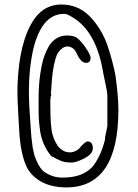

<svg xmlns="http://www.w3.org/2000/svg" viewBox="-20 -776 605 840"><path d="M65.4 -183.6C70.8 -118.7 83.5 -68.4 102.1 -35.6C133.8 14.6 190.9 43.9 270 43.9C421.9 43.9 498 -69.8 498 -295.9C498 -335.4 493.2 -387.2 485.4 -444.3C479.5 -479 465.8 -530.8 449.7 -578.6C433.1 -625.5 406.7 -669.4 374 -703.1C339.4 -738.8 297.9 -756.3 248.5 -756.3C201.7 -756.3 163.6 -737.3 134.3 -698.7C121.6 -681.6 110.4 -661.6 100.1 -638.2C81.1 -591.3 71.3 -547.4 64 -495.6C58.1 -444.3 56.2 -406.2 56.2 -371.6C56.2 -354.5 57.6 -319.3 60.1 -272.5ZM439.5 -174.3C439.5 -170.9 439.5 -169.4 439.9 -167.5C427.7 -116.2 407.7 -74.2 383.3 -44.9C369.6 -30.8 351.6 -19 331.5 -11.2C310.5 -3.4 284.7 1 253.4 1C223.6 1 196.8 -7.8 172.9 -24.9C164.6 -30.8 156.7 -40.5 149.4 -53.7V-53.2C142.1 -66.9 136.7 -79.6 132.8 -89.8V-89.4C129.4 -99.6 126 -114.3 122.6 -133.3C120.1 -151.9 118.2 -167 117.2 -177.7L114.3 -218.3C113.8 -231 112.3 -252 110.4 -276.4L109.4 -290.5C107.4 -323.2 106.4 -352.1 106.4 -376C106.4 -441.4 112.3 -501 124.5 -555.2L124 -554.7C148.9 -662.1 194.3 -715.3 259.3 -715.3C263.2 -715.3 267.1 -714.8 271 -713.9C274.9 -712.4 282.7 -709.5 287.6 -705.6L294.9 -702.1H294.4C299.3 -699.2 306.6 -694.8 309.6 -692.4C373 -648.9 413.6 -569.3 432.1 -454.6L440.9 -411.6C446.8 -386.2 449.7 -367.7 449.7 -355.5V-223.6ZM356 -501C369.6 -501 376.5 -508.8 376.5 -522.9C376.5 -532.2 366.7 -550.8 350.1 -574.2C333 -597.2 317.9 -612.3 307.1 -615.2H307.6C298.8 -619.1 286.6 -620.6 272.5 -620.6C246.6 -620.6 223.6 -610.4 204.6 -588.9C189 -571.3 176.3 -539.1 168.5 -514.2C164.6 -501 160.2 -480 155.8 -450.2C151.4 -419.9 148.9 -384.3 148.9 -342.8V-289.6C148.9 -259.8 151.4 -231 155.8 -201.2C161.6 -161.6 178.2 -125 204.1 -92.8C210 -90.8 215.8 -87.4 224.1 -83V-82.5L223.6 -83C242.2 -73.7 248 -70.8 262.7 -67.4C270.5 -65.9 280.3 -64.9 293.5 -64.9C306.6 -64.9 324.2 -70.8 347.7 -82.5C373 -95.2 386.2 -110.4 386.2 -127.4C386.2 -147 377.9 -157.2 362.8 -157.2C356 -157.2 344.7 -147.5 329.6 -129.9C321.8 -119.1 303.2 -109.4 285.2 -109.4C276.9 -109.4 267.6 -111.3 260.7 -114.7C252.9 -118.7 247.6 -122.1 244.6 -125C241.2 -128.4 236.3 -132.8 231 -139.2V-141.1C223.6 -151.4 215.8 -166.5 210 -187C203.6 -207.5 200.2 -250.5 200.2 -317.4V-336.4C200.2 -345.7 201.7 -354 204.6 -363.3L202.6 -367.2C203.6 -373.5 204.1 -383.8 205.1 -399.4L206.5 -417C207 -426.3 208.5 -437 209 -446.8C210.4 -459.5 212.4 -474.6 216.3 -492.2C220.2 -510.7 224.1 -524.9 228.5 -535.2C237.8 -554.7 255.9 -572.8 274.9 -572.8C294.9 -572.8 309.1 -558.1 315.4 -542.5C328.1 -514.6 341.3 -501 356 -501Z"/></svg>

Font: Amatic Mod Bold ONEptTWO
Style: Bold
Weight: 700
Designer: David Occhino Design
Foundry: David Occhino Design
Version: Version 1.2